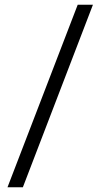

<svg xmlns="http://www.w3.org/2000/svg" viewBox="-20 -731 445 812"><path d="M373 -710.9H308.6L11.7 61H76.7Z"/></svg>

Font: Vazirmatn Light
Style: Regular
Weight: 300
Designer: Saber Rastikerdar
Foundry: Saber Rastikerdar
Version: Version 33.003